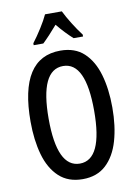

<svg xmlns="http://www.w3.org/2000/svg" viewBox="-101 -1005 767 1080"><g transform="rotate(-10 282.0 -465.0)"><path d="M516 -358Q516 -252 492 -169Q468 -86 416.5 -38Q365 10 283 10Q200 10 148 -38.5Q96 -87 72.5 -170.5Q49 -254 49 -359Q49 -724 283 -724Q366 -724 417 -676.5Q468 -629 492 -546.5Q516 -464 516 -358ZM152 -358Q152 -79 282 -79Q412 -79 412 -358Q412 -636 283 -636Q152 -636 152 -358ZM330 -940Q346 -907 371.5 -866Q397 -825 423 -791V-780H369Q349 -798 326.5 -821.5Q304 -845 282 -872Q259 -845 236 -820.5Q213 -796 196 -780H141V-791Q167 -825 193.5 -867Q220 -909 234 -940Z"/></g></svg>

Font: Noto Sans Telugu ExtraCondensed Medium
Style: Regular
Weight: 500
Width: 2
Designer: Jelle Bosma - Monotype Design Team
Foundry: Monotype Imaging Inc.
Version: Version 2.005; ttfautohint (v1.8.4.7-5d5b)